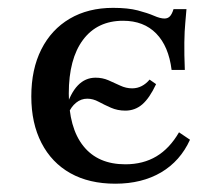

<svg xmlns="http://www.w3.org/2000/svg" viewBox="-20 -447 534 479"><path d="M267.7 11.3Q202.4 11.3 155.6 -14.9Q108.9 -41.1 83.5 -90.3Q58.1 -139.5 58.1 -206.5Q58.1 -274.2 83.1 -323.8Q108.1 -373.4 154 -400.4Q200 -427.4 262.1 -427.4Q299.2 -427.4 323.8 -421Q348.4 -414.5 364.1 -407.7Q379.8 -400.8 390.3 -400.8Q398.4 -400.8 403.6 -406Q408.9 -411.3 412.9 -424.2H445.2Q444.4 -410.5 442.3 -390.3Q440.3 -370.2 439.9 -341.1Q439.5 -312.1 441.1 -272.6H408.1Q400.8 -331.5 369.8 -363.3Q338.7 -395.2 287.1 -395.2Q222.6 -395.2 187.1 -347.6Q151.6 -300 151.6 -213.7Q151.6 -128.2 187.9 -82.7Q224.2 -37.1 292.7 -37.1Q337.1 -37.1 370.2 -56.9Q403.2 -76.6 426.6 -116.9L454 -98.4Q429.8 -45.2 381.9 -16.9Q333.9 11.3 267.7 11.3ZM150 -162.9 144.4 -176.6Q155.6 -214.5 174.2 -233.9Q192.7 -253.2 218.5 -253.2Q235.5 -253.2 250.4 -246.8Q265.3 -240.3 279.8 -233.5Q294.4 -226.6 309.7 -226.6Q322.6 -226.6 333.5 -232.3Q344.4 -237.9 353.2 -248.4L369.4 -237.1Q353.2 -202.4 335.1 -186.7Q316.9 -171 292.7 -171Q273.4 -171 256.9 -178.2Q240.3 -185.5 226.2 -193.1Q212.1 -200.8 197.6 -200.8Q182.3 -200.8 169.8 -190.7Q157.3 -180.6 150 -162.9Z"/></svg>

Font: Playfair 12pt Medium
Style: Regular
Weight: 500
Designer: Claus Eggers Sørensen
Foundry: Claus Eggers Sørensen
Version: Version 2.000;gftools[0.9.28]